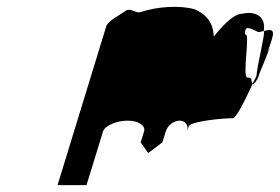

<svg xmlns="http://www.w3.org/2000/svg" viewBox="-20 -725 812 557"><path d="M147 -188H231L279 -344C284 -360 318 -375 350 -375C381 -375 403 -361 398 -344L388 -312L410 -281L451 -312L461 -344C466 -361 484 -375 502 -375C518 -375 528 -360 523 -344L528 -360C541 -374 626 -382 655 -382C665 -382 690 -432 713 -482C705 -494 715 -500 698 -500C681 -500 708 -637 691 -624C690 -648 696 -649 729 -632C734 -632 740 -634 745 -635C753 -682 715 -693 682 -685C655 -685 619 -642 600 -619C599 -662 575 -685 545 -698C504 -710 437 -707 385 -689C368 -689 358 -704 342 -692C326 -680 293 -665 288 -648ZM745 -634V-635C762 -639 779 -644 769 -612C769 -612 764 -595 756 -573C762 -585 764 -589 761 -580C764 -591 748 -548 734 -515C731 -509 731 -504 729 -500H728L727 -498L729 -499C726 -494 724 -491 723 -490C719 -483 714 -480 713 -482C716 -490 721 -497 724 -505C725 -530 752 -639 745 -634ZM729 -500V-499Z"/></svg>

Font: bitstorm
Style: ultextobl
Weight: 400
Version: Version 0.2